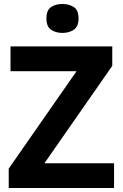

<svg xmlns="http://www.w3.org/2000/svg" viewBox="-20 -948 619 968"><path d="M555 0H24V-98L366 -589H33V-714H546V-616L204 -125H555ZM295 -928Q328 -928 352 -912.5Q376 -897 376 -855Q376 -814 352 -798Q328 -782 295 -782Q261 -782 237.5 -798Q214 -814 214 -855Q214 -897 237.5 -912.5Q261 -928 295 -928Z"/></svg>

Font: Noto Sans Javanese
Style: Regular
Weight: 400
Designer: Monotype Design Team
Foundry: Monotype Imaging Inc.
Version: Version 2.004